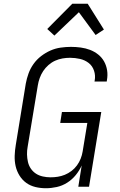

<svg xmlns="http://www.w3.org/2000/svg" viewBox="-20 -992 640 1020"><path d="M224 8Q195 8 168 1.5Q141 -5 119.5 -20.5Q98 -36 83.5 -59.5Q69 -83 63 -109.5Q57 -136 58 -165Q59 -194 64 -223L117 -548Q122 -575 131.5 -601.5Q141 -628 158 -652Q175 -676 198.5 -694Q222 -712 248 -723.5Q274 -735 302 -739Q330 -743 357 -743Q383 -743 409 -739.5Q435 -736 458.5 -727Q482 -718 501.5 -702.5Q521 -687 533 -665.5Q545 -644 549 -618.5Q553 -593 548 -566L547 -559H482L483 -564Q488 -591 479.5 -616.5Q471 -642 451 -657.5Q431 -673 405 -679Q379 -685 352 -685Q332 -685 312 -681.5Q292 -678 273 -669.5Q254 -661 237.5 -646.5Q221 -632 209.5 -614.5Q198 -597 191 -577.5Q184 -558 181 -539L127 -213Q123 -192 123.5 -171.5Q124 -151 128.5 -131.5Q133 -112 144 -96Q155 -80 171 -69.5Q187 -59 207.5 -54.5Q228 -50 248 -50Q268 -50 287 -53Q306 -56 324.5 -63.5Q343 -71 360 -84Q377 -97 389 -113.5Q401 -130 408.5 -149Q416 -168 419 -187L444 -339H300L309 -397H518L453 0H396L414 -113Q402 -86 382.5 -62Q363 -38 337 -21.5Q311 -5 281.5 1.5Q252 8 224 8ZM269 -803 231 -838 364 -972H446L532 -835L488 -806L399 -927Z"/></svg>

Font: Iosevka Light Extended
Style: Italic
Weight: 300
Width: 7
Italic angle: -9°
Monospace: yes
Designer: Belleve Invis
Foundry: Belleve Invis
Version: Version 32.5.0; ttfautohint (v1.8.4)